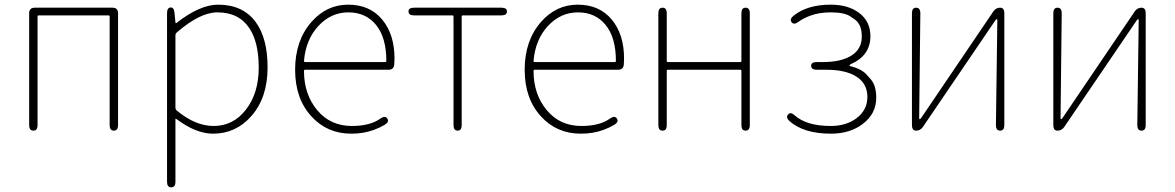

<svg xmlns="http://www.w3.org/2000/svg" viewBox="-20 -560 5036 823"><path d="M123 0Q105 0 105 -24V-503Q105 -527 129 -527H462Q486 -527 486 -503V-24Q486 0 468 0Q450 0 450 -24V-489Q450 -494 445 -494H146Q141 -494 141 -489V-24Q141 0 123 0Z M714 243Q696 243 696 219V-503Q696 -527 711 -528Q726 -529 728 -505L732 -464Q733 -459 737 -462Q837 -540 915 -540Q1020 -540 1075 -467Q1127 -397 1127 -271Q1127 -141 1057 -62Q991 13 893 13Q820 13 736 -50Q732 -53 732 -48V219Q732 243 714 243ZM896 -20Q980 -20 1034.5 -90.5Q1089 -161 1089 -270Q1089 -379 1049 -439Q1004 -507 912 -507Q837 -507 738 -421Q732 -416 732 -408V-99Q732 -91 738 -86Q817 -20 896 -20Z M1486 13Q1383 13 1316 -60Q1245 -136 1245 -261Q1245 -386 1315 -466Q1380 -540 1472.5 -540Q1565 -540 1618 -476.5Q1671 -413 1671 -309Q1671 -297 1670 -285Q1669 -261 1645 -261H1288Q1283 -261 1283 -256Q1283 -156 1339.5 -88Q1396 -20 1488 -20Q1567 -20 1611 -52Q1631 -66 1640 -52Q1650 -38 1629 -25Q1609 -13 1582 -3Q1538 13 1486 13ZM1283 -299Q1283 -294 1288 -294H1631Q1636 -294 1636 -299Q1636 -399 1592 -453Q1548 -507 1473.5 -507Q1399 -507 1345 -449Q1291 -391 1283 -299Z M1942 0Q1924 0 1924 -24V-489Q1924 -494 1919 -494H1755Q1731 -494 1731 -511Q1731 -527 1755 -527H2129Q2153 -527 2153 -511Q2153 -494 2129 -494H1964Q1959 -494 1959 -489V-24Q1959 0 1942 0Z M2470 13Q2367 13 2300 -60Q2229 -136 2229 -261Q2229 -386 2299 -466Q2364 -540 2456.5 -540Q2549 -540 2602 -476.5Q2655 -413 2655 -309Q2655 -297 2654 -285Q2653 -261 2629 -261H2272Q2267 -261 2267 -256Q2267 -156 2323.5 -88Q2380 -20 2472 -20Q2551 -20 2595 -52Q2615 -66 2624 -52Q2634 -38 2613 -25Q2593 -13 2566 -3Q2522 13 2470 13ZM2267 -299Q2267 -294 2272 -294H2615Q2620 -294 2620 -299Q2620 -399 2576 -453Q2532 -507 2457.5 -507Q2383 -507 2329 -449Q2275 -391 2267 -299Z M2820 0Q2802 0 2802 -24V-503Q2802 -527 2820 -527Q2838 -527 2838 -503V-299Q2838 -294 2843 -294H3153Q3158 -294 3158 -299V-503Q3158 -527 3176 -527Q3194 -527 3194 -503V-24Q3194 0 3176 0Q3158 0 3158 -24V-256Q3158 -261 3153 -261H2843Q2838 -261 2838 -256V-24Q2838 0 2820 0Z M3542 13Q3425 13 3364 -41Q3347 -57 3358 -69Q3368 -82 3386 -66Q3437 -20 3541 -20Q3607 -20 3651 -53Q3698 -88 3698 -144.5Q3698 -201 3652 -231Q3606 -261 3522 -261H3481Q3457 -261 3457 -278Q3457 -294 3481 -294H3507Q3589 -294 3633 -324Q3674 -352 3674 -403Q3674 -454 3646 -475Q3636 -482 3626 -489Q3600 -507 3541 -507Q3490 -507 3451 -492Q3420 -480 3402 -466Q3383 -452 3373 -465Q3363 -478 3382 -493Q3441 -540 3541 -540Q3614 -540 3661 -506Q3711 -469 3711 -405Q3711 -322 3627 -285Q3621 -282 3621 -279.5Q3621 -277 3627 -276Q3671 -265 3693 -242Q3701 -233 3709 -224Q3736 -197 3736 -141Q3736 -74 3680.5 -30.5Q3625 13 3542 13Z M3907 0Q3889 0 3889 -24V-503Q3889 -527 3907 -527Q3925 -527 3925 -503L3920 -54Q3920 -49 3922.5 -49Q3925 -49 3929 -55L4238 -511Q4249 -527 4267 -527Q4285 -527 4285 -503V-24Q4285 0 4267 0Q4249 0 4249 -24L4255 -473Q4255 -478 4252.5 -478Q4250 -478 4246 -472L3936 -16Q3925 0 3907 0Z M4513 0Q4495 0 4495 -24V-503Q4495 -527 4513 -527Q4531 -527 4531 -503L4526 -54Q4526 -49 4528.5 -49Q4531 -49 4535 -55L4844 -511Q4855 -527 4873 -527Q4891 -527 4891 -503V-24Q4891 0 4873 0Q4855 0 4855 -24L4861 -473Q4861 -478 4858.5 -478Q4856 -478 4852 -472L4542 -16Q4531 0 4513 0Z"/></svg>

Font: Resource Han Rounded JP ExtraLight
Style: Regular
Weight: 250
Designer: Cyano Hao (round all glyphs); Ryoko NISHIZUKA 西塚涼子 (kana, bopomofo & ideographs); Paul D. Hunt (Latin, Greek & Cyrillic)
Foundry: Cyano Hao
Version: 0.990